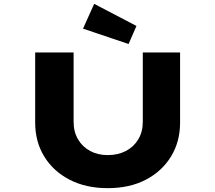

<svg xmlns="http://www.w3.org/2000/svg" viewBox="-20 -973 1121 999"><path d="M540 6Q427 6 342 -38Q257 -82 210 -159Q163 -236 163 -335V-700H363V-339Q363 -287 386 -248Q409 -209 449 -187.5Q489 -166 540 -166Q594 -166 635 -187.5Q676 -209 699.5 -248Q723 -287 723 -339V-700H917V-335Q917 -236 870 -159Q823 -82 739 -38Q655 6 540 6ZM649 -744 412 -824 470 -953 690 -838Z"/></svg>

Font: Lexend Zetta ExtraBold
Style: Regular
Weight: 800
Designer: Bonnie Shaver-Troup, Thomas Jockin
Foundry: Lexend
Version: Version 1.007